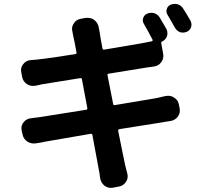

<svg xmlns="http://www.w3.org/2000/svg" viewBox="-20 -876 1040 967"><path d="M939.5 -771.5Q944.3 -761.7 944.3 -752Q944.3 -746.1 942.4 -739.3Q936.5 -722.7 920.9 -715.8Q911.1 -711.9 902.3 -711.9Q894.5 -711.9 886.7 -713.9Q870.1 -720.7 861.3 -736.3Q841.8 -771.5 824.2 -800.8Q815.4 -814.5 819.8 -830.1Q824.2 -845.7 839.8 -852.5Q849.6 -856.4 859.4 -856.4Q867.2 -856.4 875 -854.5Q892.6 -848.6 902.3 -833Q920.9 -804.7 939.5 -771.5ZM527.3 -504.9Q519.5 -503.9 521.5 -497.1L549.8 -352.5Q550.8 -344.7 558.6 -346.7Q741.2 -377 767.6 -381.8Q791 -386.7 814.5 -392.6Q821.3 -393.6 827.1 -393.6Q842.8 -393.6 856.4 -384.8Q877 -372.1 880.9 -349.6L884.8 -330.1Q885.7 -325.2 885.7 -319.3Q885.7 -302.7 876 -289.1Q862.3 -270.5 838.9 -266.6Q830.1 -265.6 813 -262.7Q795.9 -259.8 791 -258.8Q729.5 -249 581.1 -225.6Q574.2 -223.6 575.2 -216.8Q583 -176.8 595.2 -117.7Q607.4 -58.6 610.4 -43.9Q614.3 -26.4 621.1 -2Q623 5.9 623 12.7Q623 27.3 614.3 40Q601.6 59.6 579.1 63.5L548.8 69.3Q543.9 70.3 539.1 70.3Q521.5 70.3 506.8 59.6Q488.3 44.9 484.4 21.5Q481.4 -4.9 477.5 -22.5Q470.7 -60.5 445.3 -196.3Q444.3 -203.1 436.5 -202.1Q263.7 -172.9 205.1 -162.1Q203.1 -161.1 186.5 -158.2Q169.9 -155.3 162.1 -154.3Q156.2 -153.3 150.4 -153.3Q133.8 -153.3 119.1 -162.1Q98.6 -174.8 93.8 -198.2L88.9 -218.8Q87.9 -224.6 87.9 -230.5Q87.9 -246.1 97.7 -258.8Q111.3 -277.3 134.8 -280.3Q140.6 -281.2 180.7 -286.1Q188.5 -287.1 414.1 -323.2Q420.9 -324.2 419.9 -331.1L392.6 -476.6Q390.6 -484.4 383.8 -482.4Q333 -474.6 265.6 -463.4Q198.2 -452.1 195.3 -452.1Q174.8 -448.2 159.2 -444.3Q152.3 -443.4 146.5 -443.4Q129.9 -443.4 116.2 -452.1Q96.7 -464.8 91.8 -487.3L86.9 -512.7Q85.9 -517.6 85.9 -522.5Q85.9 -539.1 96.7 -552.7Q110.4 -571.3 133.8 -573.2Q152.3 -574.2 168.9 -576.2Q232.4 -583 359.4 -603.5Q367.2 -605.5 365.2 -612.3Q361.3 -633.8 356 -661.6Q350.6 -689.5 348.6 -696.3Q346.7 -706.1 344.7 -716.8Q342.8 -723.6 342.8 -730.5Q342.8 -745.1 351.6 -757.8Q363.3 -777.3 385.7 -781.2L413.1 -786.1Q418 -786.1 422.9 -786.1Q440.4 -786.1 455.1 -775.4Q473.6 -760.7 477.5 -737.3Q479.5 -725.6 481.4 -716.8Q484.4 -694.3 496.1 -631.8Q498 -625 504.9 -626Q678.7 -655.3 694.3 -658.2Q702.1 -659.2 744.1 -668Q751 -669.9 748 -676.8Q724.6 -721.7 705.1 -754.9Q699.2 -763.7 699.2 -773.4Q699.2 -779.3 701.2 -785.2Q706.1 -800.8 721.7 -807.6Q731.4 -811.5 741.2 -811.5Q749 -811.5 756.8 -809.6Q774.4 -803.7 784.2 -788.1Q800.8 -760.7 818.4 -729.5Q823.2 -719.7 823.2 -709Q823.2 -701.2 821.3 -694.3Q814.5 -675.8 796.9 -667Q791 -665 792 -659.2L801.8 -604.5Q802.7 -599.6 802.7 -594.7Q802.7 -577.1 792 -562.5Q778.3 -543.9 754.9 -541Q727.5 -537.1 719.7 -536.1Z"/></svg>

Font: Gen Jyuu Gothic Bold
Style: Bold
Weight: 700
Designer: [Source Han Sans]
Ryoko NISHIZUKA  (kana & ideographs); Paul D. Hunt (Latin, Greek & Cyrillic); Wenlong ZHANG  (bopomofo
Version: Version 1.002.20150607